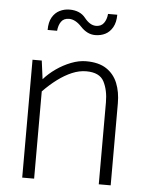

<svg xmlns="http://www.w3.org/2000/svg" viewBox="-51 -745 603 787"><g transform="rotate(5 250.0 -351.5)"><path d="M119 0V-359Q147 -388 176.5 -410Q206 -432 235.5 -444.5Q265 -457 294 -457Q349 -457 367 -422Q385 -387 385 -337V0H434V-337Q434 -384 419.5 -420Q405 -456 373.5 -477Q342 -498 290 -498Q260 -498 228 -485.5Q196 -473 167.5 -453Q139 -433 118 -409L108 -485H70V0ZM362 -699Q360 -676 349 -661Q338 -646 317 -646Q304 -646 292 -653.5Q280 -661 269 -675Q258 -689 241.5 -696Q225 -703 204 -703Q182 -703 163 -693.5Q144 -684 132.5 -664Q121 -644 121 -612H160Q162 -635 172.5 -650Q183 -665 205 -665Q218 -665 231 -658Q244 -651 257 -637Q270 -623 285 -615.5Q300 -608 317 -608Q340 -608 358.5 -617.5Q377 -627 388.5 -647.5Q400 -668 400 -699Z"/></g></svg>

Font: Catamaran Thin
Style: Regular
Weight: 100
Designer: Pria Ravichandran
Version: Version 2.000